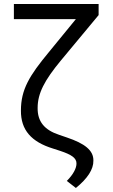

<svg xmlns="http://www.w3.org/2000/svg" viewBox="-20 -748 560 954"><path d="M470 -728H49V-653H357L222 -488C126 -372 84 -303 84 -199C83 -102 136 -43 243 -10L280 2C334 20 361 37 360 65C360 87 345 118 312 151L357 186C415 139 445 93 444 50C445 -1 401 -35 312 -65L274 -78C201 -102 166 -144 167 -212C167 -284 201 -349 283 -448L470 -673Z"/></svg>

Font: Wafeq
Style: Regular
Weight: 400
Designer: Rasmus Andersson & Azza Alameddine
Foundry: Google & TypeTogether
Version: Version 3.000;FEAKit 1.0